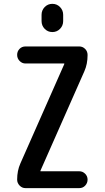

<svg xmlns="http://www.w3.org/2000/svg" viewBox="-20 -970 540 990"><path d="M85 -127 311.5 -639.6V-641.6V-642.6H111.3Q93.8 -642.6 81.1 -655.8Q68.4 -668.9 68.4 -687Q68.4 -705.1 80.6 -717.8Q92.8 -730.5 111.3 -730.5H388.7Q406.2 -730.5 418.9 -717.8Q431.6 -705.1 431.6 -686.5Q431.6 -639.6 415 -602.5L188.5 -89.8V-87.9V-86.9H388.7Q406.2 -86.9 418.9 -74.2Q431.6 -61.5 431.6 -43.9Q431.6 -26.4 419.4 -13.2Q407.2 0 388.7 0H111.3Q93.8 0 81.1 -13.2Q68.4 -26.4 68.4 -43.9Q68.4 -89.8 85 -127ZM194.3 -893.6Q194.3 -917 210.4 -933.6Q226.6 -950.2 250 -950.2Q273.4 -950.2 289.6 -933.6Q305.7 -917 305.7 -893.6V-861.3Q305.7 -837.9 289.6 -821.3Q273.4 -804.7 250 -804.7Q226.6 -804.7 210.4 -821.3Q194.3 -837.9 194.3 -861.3Z"/></svg>

Font: Rounded-X Mgen+ 1mn medium
Style: Regular
Weight: 500
Designer: [Source Han Sans]
Ryoko NISHIZUKA  (kana & ideographs); Paul D. Hunt (Latin, Greek & Cyrillic); Wenlong ZHANG  (bopomofo
Version: Version 1.059.20150602